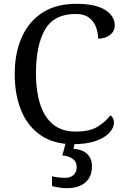

<svg xmlns="http://www.w3.org/2000/svg" viewBox="-20 -744 654 1004"><path d="M361 10Q262 10 194 -36Q126 -82 91.5 -164.5Q57 -247 57 -358Q57 -466 93.5 -548.5Q130 -631 201.5 -677.5Q273 -724 378 -724Q480 -724 530 -692Q580 -660 580 -612Q580 -580 555 -561Q530 -542 493 -542Q493 -573 482 -602.5Q471 -632 445.5 -651.5Q420 -671 376 -671Q263 -671 215.5 -589.5Q168 -508 168 -358Q168 -269 189.5 -200.5Q211 -132 257 -94Q303 -56 376 -56Q449 -56 490.5 -81.5Q532 -107 557 -141Q565 -136 570.5 -126.5Q576 -117 576 -102Q576 -77 553 -51Q530 -25 482.5 -7.5Q435 10 361 10ZM329 240Q313 240 291.5 237Q270 234 252 229V178Q290 186 320 186Q349 186 365 170.5Q381 155 381 130Q381 101 359.5 86Q338 71 306 69L327 -9H374L364 34Q413 38 437 62Q461 86 461 126Q461 179 427 209.5Q393 240 329 240Z"/></svg>

Font: Noto Serif Old Uyghur
Style: Regular
Weight: 400
Designer: Lewis McGuffie
Foundry: Google LLC
Version: Version 1.003; ttfautohint (v1.8.4.7-5d5b)